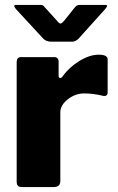

<svg xmlns="http://www.w3.org/2000/svg" viewBox="-20 -763 481 783"><path d="M48 -23V-509Q48 -530 65 -530H203Q210 -530 214.5 -525Q219 -520 219 -512V-454Q219 -445 226 -445Q231 -445 235 -451Q262 -489 304 -514.5Q346 -540 382 -540Q419 -540 419 -521V-387Q419 -369 401 -372Q361 -382 323 -382Q287 -382 256.5 -358Q226 -334 226 -305V-26Q226 -12 219 -6Q212 0 196 0H72Q58 0 53 -5.5Q48 -11 48 -23ZM311 -743H408Q417 -743 417 -739Q417 -736 409 -726L300 -605Q288 -593 274 -593H189Q167 -593 155 -607L45 -726Q38 -735 38 -738Q38 -743 47 -743H138H143Q150 -743 154 -741.5Q158 -740 162 -734L211 -680Q221 -667 227 -667Q230 -667 234 -670.5Q238 -674 243 -680L286 -734Q291 -740 296 -741.5Q301 -743 311 -743Z"/></svg>

Font: Libre Franklin ExtraBold
Style: Regular
Weight: 800
Designer: Pablo Impallari, Rodrigo Fuenzalida
Foundry: Impallari Type
Version: Version 1.002; ttfautohint (v1.5)